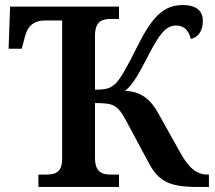

<svg xmlns="http://www.w3.org/2000/svg" viewBox="-20 -740 853 760"><path d="M132 0H451V-49H420C385 -49 356 -57 356 -116V-332C424 -332 444 -327 476 -268L569 -95C605 -27 645 0 758 0H807V-49H802C759 -49 728 -74 694 -135L608 -289C578 -345 538 -379 475 -380C506 -406 527 -442 570 -526C612 -606 637 -639 677 -639C712 -639 729 -614 735 -586C763 -591 783 -617 783 -657C783 -694 761 -720 703 -720C624 -720 580 -668 524 -557C488 -484 460 -434 442 -414C422 -393 407 -385 356 -385V-598C356 -657 385 -665 420 -665H451V-714H20L14 -547H66L75 -581C87 -635 109 -659 161 -659H226V-111C226 -56 197 -49 163 -49H132Z"/></svg>

Font: Noto Serif SemiBold
Style: Regular
Weight: 600
Designer: Monotype Design Team
Foundry: Monotype Imaging Inc.
Version: Version 2.013